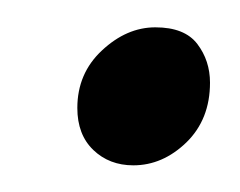

<svg xmlns="http://www.w3.org/2000/svg" viewBox="-20 -454 180 144"><path d="M38 -373Q38 -399 56.5 -416.2Q75 -433.5 96.5 -433.5Q118.5 -433.5 128 -421Q137.5 -408.5 137.5 -392Q137.5 -364.5 119.8 -347.2Q102 -330 80 -330Q62 -330 50 -341.5Q38 -353 38 -373Z"/></svg>

Font: Merriweather 120pt Light
Style: Italic
Weight: 300
Italic angle: -7.8°
Version: Version 2.101